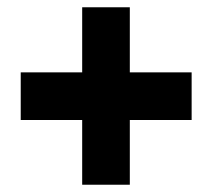

<svg xmlns="http://www.w3.org/2000/svg" viewBox="-20 -668 584 528"><path d="M206 -160V-338H37V-469H206V-648H337V-469H507V-338H337V-160Z"/></svg>

Font: Noto Sans Tamil UI SemiCondensed Black
Style: Regular
Weight: 900
Width: 4
Designer: Jelle Bosma - Monotype Design Team
Foundry: Monotype Imaging Inc.
Version: Version 2.004; ttfautohint (v1.8.4.7-5d5b)